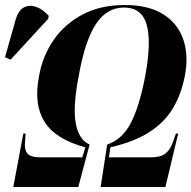

<svg xmlns="http://www.w3.org/2000/svg" viewBox="-93 -745 763 765"><path d="M-40 0 0 -213H9L7 -185Q3 -148 16.5 -133Q30 -118 68 -118H235L247 -158Q128 -190 84.5 -259.5Q41 -329 62 -439Q76 -521 120.5 -585.5Q165 -650 236.5 -687.5Q308 -725 404 -725Q498 -725 556 -689Q614 -653 636.5 -590Q659 -527 644 -445Q630 -371 596.5 -314.5Q563 -258 502.5 -219Q442 -180 347 -158L341 -118H508Q545 -118 565 -132.5Q585 -147 596 -179L608 -213H617L566 0H308L334 -169Q394 -189 428.5 -255.5Q463 -322 486 -444Q511 -581 491 -648Q471 -715 401 -715Q332 -715 288.5 -648Q245 -581 221 -444Q197 -322 208.5 -255.5Q220 -189 264 -169L219 0ZM-51 -507 -73 -517 -30 -669Q-19 -705 3.5 -716Q26 -727 52.5 -717Q79 -707 101 -682L99 -670Z"/></svg>

Font: Noto Serif Display ExtraCondensed ExtraBold
Style: Italic
Weight: 800
Width: 2
Italic angle: -12°
Designer: Monotype Design Team
Foundry: Monotype Imaging Inc.
Version: Version 2.009